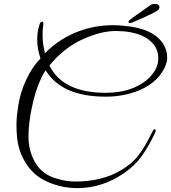

<svg xmlns="http://www.w3.org/2000/svg" viewBox="-20 -870 883 991"><path d="M527 -371Q298 -371 216 -507Q204 -494 182.5 -443.5Q161 -393 145 -318Q127 -235 127 -164Q127 -93 161 -32Q196 29 269 51Q323 67 367 67Q507 67 604 9Q662 -25 696 -70Q730 -115 768 -193Q774 -206 780.5 -202Q787 -198 780 -183Q743 -107 709 -61Q678 -17 621 23Q508 101 379 101Q300 101 229 70Q157 40 116 -23.5Q75 -87 68 -162Q65 -190 65 -228Q65 -266 75 -329Q80 -361 90 -393.5Q100 -426 116 -460Q147 -526 189 -568Q172 -620 172 -664.5Q172 -709 185 -747Q187 -753 192.5 -756.5Q198 -760 202 -756Q205 -754 203.5 -744Q202 -734 200.5 -715Q199 -696 200.5 -666.5Q202 -637 212 -595Q290 -675 396 -712Q476 -740 564 -740Q591 -740 618 -737Q775 -724 825 -639Q843 -608 843 -573Q843 -538 817 -498Q765 -417 642 -385Q586 -371 527 -371ZM235 -532Q305 -391 525 -391Q656 -391 736 -456Q797 -507 797 -569Q797 -648 710 -687Q655 -710 577 -710Q500 -710 404 -666Q309 -622 235 -532ZM801 -824Q796 -813 727 -782Q659 -751 653 -751Q643 -751 643 -757Q643 -758 643 -759Q643 -760 645 -762Q647 -764 652 -768.5Q657 -773 668 -781Q702 -805 722.5 -819.5Q743 -834 750 -839Q764 -850 775 -850Q803 -850 803 -833Q803 -830 801 -824Z"/></svg>

Font: #9Slide05 Great Vibes
Style: Regular
Weight: 400
Designer: Robert E. Leuschke
Foundry: Robert E. Leuschke
Version: Version 1.001